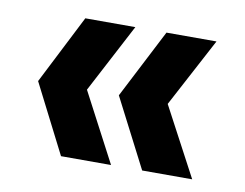

<svg xmlns="http://www.w3.org/2000/svg" viewBox="-50 -535 613 480"><g transform="rotate(10 257.0 -295.0)"><path d="M337 -120 247 -295 337 -470H464L371 -295L464 -120ZM131 -120 42 -295 131 -470H258L166 -295L258 -120Z"/></g></svg>

Font: DM Sans 10pt
Style: Bold
Weight: 700
Version: Version 4.004;gftools[0.9.30]